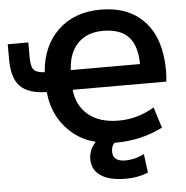

<svg xmlns="http://www.w3.org/2000/svg" viewBox="-62 -801 1044 1080"><g transform="rotate(-5 460.5 -261.0)"><path d="M349.6 -417H740.2Q739.3 -521.5 692.4 -571.3Q645.5 -621.1 548.8 -621.1Q458 -621.1 405.8 -566.9Q353.5 -512.7 349.6 -417ZM558.6 11.7Q540 30.3 541 62.5Q541 116.2 613.3 116.2Q663.1 116.2 717.8 89.8L731.4 195.3Q669.9 219.7 604.5 218.8Q512.7 218.8 463.9 185.5Q415 152.3 415 92.8Q415 39.1 454.1 -2.9Q352.5 -27.3 283.7 -108.4Q214.8 -189.5 204.1 -305.7Q100.6 -307.6 54.7 -354.5Q8.8 -401.4 8.8 -505.9V-592.8H125V-509.8Q125 -455.1 141.6 -437.5Q158.2 -419.9 202.1 -418Q213.9 -567.4 306.2 -654.3Q398.4 -741.2 545.9 -741.2Q705.1 -741.2 793.9 -644Q882.8 -546.9 882.8 -367.2Q882.8 -335.9 878.9 -305.7H350.6Q358.4 -216.8 421.9 -163.6Q485.4 -110.4 593.8 -110.4Q700.2 -110.4 794.9 -167L832 -49.8Q709 11.7 568.4 11.7Z"/></g></svg>

Font: Gen Shin Gothic Bold
Style: Bold
Weight: 700
Designer: [Source Han Sans]
Ryoko NISHIZUKA  (kana & ideographs); Paul D. Hunt (Latin, Greek & Cyrillic); Wenlong ZHANG  (bopomofo
Version: Version 1.002.20150607